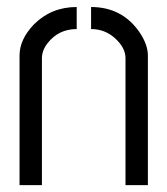

<svg xmlns="http://www.w3.org/2000/svg" viewBox="-20 -541 489 561"><path d="M37.1 0V-378.9Q37.1 -425.8 79.1 -469.7Q129.9 -520.5 204.1 -520.5V-456.1Q151.4 -456.1 119.1 -415Q102.5 -393.6 102.5 -371.1V0ZM246.1 -456.1V-520.5Q335.9 -520.5 386.7 -448.2Q412.1 -411.1 412.1 -378.9V0H346.7V-371.1Q346.7 -402.3 314.5 -430.7Q285.2 -456.1 246.1 -456.1Z"/></svg>

Font: Post No Bills Jaffna Medium
Style: Regular
Weight: 500
Designer: Kosala Senevirathne, Siva Puranthara, Lasantha Premarathna, Tharique Azeez
Foundry: Mooniak
Version: Version 1.220 ; ttfautohint (v1.6)